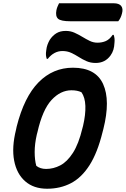

<svg xmlns="http://www.w3.org/2000/svg" viewBox="-20 -1134 769 1174"><path d="M426 -720Q565 -720 610.5 -620Q656 -520 612 -345L607 -326Q576 -200 527.5 -124Q479 -48 414 -14Q349 20 268 20Q186 20 134 -25.5Q82 -71 66.5 -152Q51 -233 78 -341L82 -360Q128 -542 216 -631Q304 -720 426 -720ZM205 -311Q192 -254 192 -204.5Q192 -155 202 -120Q226 -101 262 -101Q307 -101 349 -123Q391 -145 426 -199.5Q461 -254 484 -350L488 -365Q504 -434 502 -486.5Q500 -539 478 -570Q453 -582 417 -582Q350 -582 295 -522.5Q240 -463 209 -326ZM576 -873Q604 -873 627 -883Q650 -893 669 -921H675Q683 -899 680 -873Q679 -849 673.5 -830.5Q668 -812 656 -795Q623 -749 565 -749Q534 -749 509 -760Q484 -771 461.5 -785.5Q439 -800 415 -811Q391 -822 362 -822Q310 -822 272 -774H266Q262 -785 261 -797Q260 -809 263 -828Q265 -846 270.5 -861Q276 -876 284 -890Q301 -916 324.5 -930.5Q348 -945 382 -945Q411 -945 435.5 -934Q460 -923 483 -909Q506 -895 528.5 -884Q551 -873 576 -873ZM341 -1114H675Q708 -1114 721 -1097.5Q734 -1081 726 -1052Q719 -1023 703 -1004H411Q352 -1004 335 -1019.5Q318 -1035 325 -1072Q328 -1086 332.5 -1095.5Q337 -1105 341 -1114Z"/></svg>

Font: Recursive Sn Csl St
Style: Bold Italic
Weight: 700
Italic angle: -15°
Version: Version 1.079;hotconv 1.0.112;makeotfexe 2.5.65598; ttfautoh